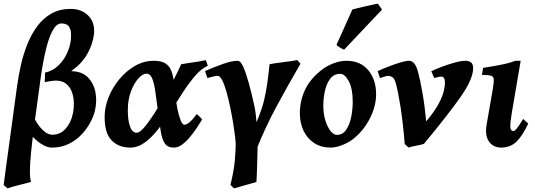

<svg xmlns="http://www.w3.org/2000/svg" viewBox="-29 -791 2939 1055"><path d="M493.2 -185.1Q487.3 -157.7 469.5 -122.6Q451.7 -87.4 422.1 -54.9Q392.6 -22.5 350.6 -1.2Q308.6 20 254.4 20Q234.4 20 209.5 6.6Q184.6 -6.8 161.9 -28.6Q139.2 -50.3 124.3 -75.2Q109.4 -100.1 109.4 -123Q109.4 -127 109.6 -130.9Q109.9 -134.8 111.3 -138.2L137.2 -209.5Q138.2 -191.4 148.7 -164.8Q159.2 -138.2 176.5 -112.1Q193.8 -85.9 215.1 -68.4Q236.3 -50.8 258.3 -50.8Q302.7 -50.8 331.8 -84Q360.8 -117.2 370.6 -163.1Q377.4 -193.8 376.7 -226.3Q376 -258.8 365.7 -286.4Q355.5 -314 334 -331.1Q312.5 -348.1 277.8 -348.1Q265.6 -348.1 247.6 -345.2Q229.5 -342.3 216.8 -339.4L218.8 -392.1Q259.3 -400.9 288.8 -428.2Q318.4 -455.6 335.9 -491.5Q353.5 -527.3 358.9 -561Q362.3 -584 361.3 -607.4Q360.4 -630.9 348.6 -646.5Q336.9 -662.1 308.1 -662.1Q282.2 -662.1 261.2 -624.8Q240.2 -587.4 224.1 -522Q208 -456.5 195.8 -372.1Q173.8 -215.3 160.4 -112.5Q147 -9.8 141.1 52.5Q135.3 114.7 135.3 149.9Q135.3 189 141.6 208.5Q133.8 210.9 115.5 215.6Q97.2 220.2 75.4 225.8Q53.7 231.4 36.1 236.3Q18.6 241.2 12.2 244.1L-8.8 225.1Q-4.4 189 6.1 112.8Q16.6 36.6 31.5 -72.5Q46.4 -181.6 64.5 -315.9Q72.3 -373.5 85.9 -433.8Q99.6 -494.1 121.8 -549.3Q144 -604.5 176.5 -647.9Q209 -691.4 254.2 -716.8Q299.3 -742.2 359.4 -742.2Q418.9 -742.2 456.1 -705.1Q493.2 -668 487.8 -605.5Q480.5 -546.9 450.4 -494.1Q420.4 -441.4 362.3 -399.9Q421.4 -398.9 453.9 -366Q486.3 -333 495.4 -284.2Q504.4 -235.4 493.2 -185.1Z M1112.8 -429.7Q1077.6 -414.1 1043.9 -375.2Q1010.3 -336.4 977.3 -285.6Q944.3 -234.9 910.4 -181.4Q876.5 -127.9 841.1 -82.3Q805.7 -36.6 767.1 -8.3Q728.5 20 686 20Q624.5 20 585.2 -18.8Q545.9 -57.6 545.9 -148.9Q545.9 -201.7 567.4 -255.9Q588.9 -310.1 626.7 -355.7Q664.6 -401.4 713.1 -429.2Q761.7 -457 815.9 -457Q856.9 -457 879.4 -442.9Q901.9 -428.7 912.1 -402.6Q922.4 -376.5 926.5 -341.3Q930.7 -306.2 935.1 -264.2Q938.5 -230 945.8 -193.1Q953.1 -156.2 963.1 -130.9Q973.1 -105.5 984.4 -105.5Q996.6 -105.5 1014.9 -121.3Q1033.2 -137.2 1051.3 -164.1Q1057.6 -160.6 1068.1 -149.7Q1078.6 -138.7 1082 -134.8Q1068.4 -112.3 1050.5 -85.7Q1032.7 -59.1 1012.2 -34.9Q991.7 -10.7 970 4.6Q948.2 20 926.8 20Q891.6 20 876 -3.7Q860.4 -27.3 853.5 -74.5Q846.7 -121.6 837.4 -191.9Q830.6 -243.7 824.5 -287.8Q818.4 -332 807.6 -359.1Q796.9 -386.2 774.9 -386.2Q755.9 -386.2 731.9 -360.4Q708 -334.5 690.7 -289.3Q673.3 -244.1 673.3 -185.1Q673.3 -129.4 685.5 -95.5Q697.8 -61.5 723.1 -61.5Q737.8 -61.5 762.2 -89.6Q786.6 -117.7 815.7 -162.4Q844.7 -207 874 -258.3Q903.3 -309.6 927.7 -357.4Q952.1 -405.3 966.3 -438Q980.5 -440.9 1006.6 -444.6Q1032.7 -448.2 1059.3 -452.4Q1085.9 -456.5 1101.1 -460.9Q1104 -456.1 1107.7 -444.6Q1111.3 -433.1 1112.8 -429.7Z M1622.1 -440.9Q1557.6 -330.1 1492.2 -209.2Q1426.8 -88.4 1379.4 32.2Q1379.4 32.2 1372.1 16.1Q1364.7 0 1356.7 -19.5Q1348.6 -39.1 1345.7 -49.3Q1375.5 -105 1393.8 -151.9Q1412.1 -198.7 1422.6 -242.7Q1433.1 -286.6 1439.7 -333.7Q1446.3 -380.9 1452.1 -438Q1460.9 -440.4 1482.2 -443.4Q1503.4 -446.3 1528.3 -449.5Q1553.2 -452.6 1574.5 -455.8Q1595.7 -459 1604.5 -460.9ZM1386.7 -7.8Q1386.7 2.4 1386 33Q1385.3 63.5 1384.3 100.3Q1383.3 137.2 1382.1 168Q1380.9 198.7 1379.9 209Q1366.2 212.9 1340.8 220.2Q1315.4 227.5 1291.5 234.1Q1267.6 240.7 1256.8 244.1Q1253.9 241.2 1248.5 235.6Q1243.2 230 1237.3 225.1Q1256.8 145 1261.5 88.1Q1266.1 31.2 1266.1 0Q1266.1 -10.7 1262.5 -42Q1258.8 -73.2 1252 -115.7Q1245.1 -158.2 1235.6 -203.4Q1226.1 -248.5 1215.1 -287.4Q1204.1 -326.2 1191.9 -350.3Q1179.7 -374.5 1167 -374.5Q1159.2 -374.5 1145.8 -371.3Q1132.3 -368.2 1121.6 -365Q1110.8 -361.8 1110.8 -361.8L1097.7 -400.4Q1146.5 -421.9 1195.6 -439.5Q1244.6 -457 1277.3 -457Q1292.5 -457 1307.4 -424.3Q1322.3 -391.6 1337.9 -335.2Q1353.5 -278.8 1369.1 -207Q1373 -189 1376.5 -160.9Q1379.9 -132.8 1382.1 -102.8Q1384.3 -72.8 1385.5 -47.1Q1386.7 -21.5 1386.7 -7.8Z M2037.6 -272.9Q2037.6 -208 2004.2 -141.8Q1970.7 -75.7 1916 -30.8Q1890.6 -9.8 1854.2 5.1Q1817.9 20 1788.6 20Q1735.8 20 1697.8 -4.6Q1659.7 -29.3 1639.2 -72Q1618.7 -114.7 1618.7 -168Q1618.7 -237.8 1647.9 -299.1Q1677.2 -360.4 1742.7 -410.2Q1768.6 -429.7 1804.7 -443.4Q1840.8 -457 1874.5 -457Q1951.2 -457 1994.4 -405.5Q2037.6 -354 2037.6 -272.9ZM1909.2 -231Q1909.2 -305.2 1887.2 -345.2Q1865.2 -385.3 1840.8 -385.3Q1806.2 -385.3 1785.6 -358.4Q1765.1 -331.5 1756.3 -291Q1747.6 -250.5 1747.6 -209Q1747.6 -165.5 1758.8 -129.4Q1770 -93.3 1787.1 -71.5Q1804.2 -49.8 1821.8 -49.8Q1854.5 -49.8 1873.5 -78.4Q1892.6 -106.9 1900.9 -148.9Q1909.2 -190.9 1909.2 -231ZM2070.3 -738.3 1861.8 -518.1Q1854 -520.5 1841.1 -528.3Q1828.1 -536.1 1819.8 -543.9L1907.2 -738.8Q1915.5 -741.2 1934.3 -745.8Q1953.1 -750.5 1975.6 -755.6Q1998 -760.7 2017.8 -764.9Q2037.6 -769 2046.9 -771Z M2570.8 -416Q2570.8 -356.9 2502.4 -259.3Q2434.1 -161.6 2300.8 -1Q2295.4 2 2277.1 5.6Q2258.8 9.3 2240.5 13.2Q2222.2 17.1 2215.8 20L2194.8 0Q2185.1 -119.6 2171.6 -204.8Q2158.2 -290 2145.5 -334.5Q2138.2 -360.8 2126 -367.7Q2113.8 -374.5 2104.5 -374.5Q2099.1 -374.5 2088.1 -371.3Q2077.1 -368.2 2068.1 -365Q2059.1 -361.8 2059.1 -361.8L2046.4 -400.4Q2074.2 -413.1 2107.7 -426Q2141.1 -439 2171.4 -448Q2201.7 -457 2219.2 -457Q2233.4 -457 2246.1 -443.4Q2258.8 -429.7 2268.1 -395Q2278.8 -357.9 2291.7 -284.7Q2304.7 -211.4 2313 -124Q2359.9 -180.2 2381.6 -221.7Q2403.3 -263.2 2409.7 -291.3Q2416 -319.3 2416 -335Q2416 -370.1 2396 -370.1Q2388.2 -370.1 2379.9 -368.2Q2371.6 -366.2 2357.4 -362.3L2340.8 -399.4Q2359.9 -409.2 2394.8 -422.6Q2429.7 -436 2467 -446.5Q2504.4 -457 2529.8 -457Q2547.4 -457 2559.1 -448Q2570.8 -439 2570.8 -416Z M2873.5 -111.8Q2840.8 -42.5 2807.4 -11.2Q2773.9 20 2722.7 20Q2699.2 20 2678.5 7.1Q2657.7 -5.9 2647.5 -33.7Q2637.2 -61.5 2645 -107.4L2678.2 -297.4Q2684.6 -335.4 2684.3 -352.8Q2684.1 -370.1 2669.7 -374.8Q2655.3 -379.4 2619.1 -379.4L2625.5 -418Q2646 -421.4 2679.4 -427Q2712.9 -432.6 2746.8 -440.2Q2780.8 -447.8 2802.2 -457H2832L2783.2 -170.4Q2775.9 -125.5 2775.1 -105.5Q2774.4 -85.4 2778.3 -79.6Q2782.2 -73.7 2787.6 -71.3Q2795.9 -67.9 2808.8 -82.8Q2821.8 -97.7 2845.7 -137.7Z"/></svg>

Font: Gentium Book Plus
Style: Bold Italic
Weight: 700
Italic angle: -8°
Designer: Victor Gaultney, Annie Olsen, Iska Routamaa, Becca Hirsbrunner
Foundry: SIL International
Version: Version 6.101